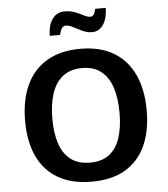

<svg xmlns="http://www.w3.org/2000/svg" viewBox="-61 -988 923 1053"><g transform="rotate(-5 400.5 -461.5)"><path d="M401.9 10.3Q291.5 10.3 216.8 -33.2Q142.1 -76.7 104 -157.7Q65.9 -238.8 65.9 -352.5Q65.9 -467.3 104.2 -550Q142.6 -632.8 217.5 -677Q292.5 -721.2 401.9 -721.2Q510.7 -721.2 585 -676.8Q659.2 -632.3 697.3 -549.8Q735.4 -467.3 735.4 -352.5Q735.4 -239.3 697.8 -158Q660.2 -76.7 586.2 -33.2Q512.2 10.3 401.9 10.3ZM401.4 -94.7Q466.8 -94.7 507.3 -126Q547.9 -157.2 566.9 -215.1Q585.9 -272.9 585.9 -352.1Q585.9 -433.1 566.7 -491.9Q547.4 -550.8 506.8 -583Q466.3 -615.2 401.9 -615.2Q338.4 -615.2 296.9 -583.3Q255.4 -551.3 235.6 -492.2Q215.8 -433.1 215.8 -352.1Q215.8 -272.5 235.1 -214.8Q254.4 -157.2 295.4 -126Q336.4 -94.7 401.4 -94.7ZM241.2 -806.6Q241.2 -830.1 246.3 -852.8Q251.5 -875.5 262.7 -893.6Q273.9 -911.6 291.5 -922.4Q309.1 -933.1 334 -933.1Q365.7 -933.1 391.8 -922.9Q418 -912.6 437.7 -902.1Q457.5 -891.6 472.2 -891.6Q482.9 -891.6 490.2 -900.4Q497.6 -909.2 502 -932.6H560.5Q560.5 -910.2 555.7 -887.5Q550.8 -864.7 540.3 -846.4Q529.8 -828.1 513.4 -817.4Q497.1 -806.6 474.1 -806.6Q447.8 -806.6 422.1 -818.6Q396.5 -830.6 373.8 -842.8Q351.1 -855 334 -855Q321.3 -855 312.5 -844Q303.7 -833 298.8 -806.6Z"/></g></svg>

Font: Comme SemiBold
Style: Regular
Weight: 600
Version: Version 1.000;gftools[0.9.27]